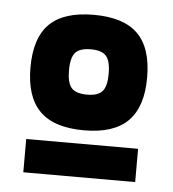

<svg xmlns="http://www.w3.org/2000/svg" viewBox="-39 -672 429 477"><g transform="rotate(5 176.0 -433.5)"><path d="M36 -231V-314H315V-231ZM177 -348Q102 -348 66.5 -383.5Q31 -419 31 -492Q31 -566 66.5 -601Q102 -636 177 -636Q251 -636 286.5 -601Q322 -566 322 -492Q322 -419 286.5 -383.5Q251 -348 177 -348ZM177 -437Q204 -437 215 -449.5Q226 -462 226 -493Q226 -525 215 -537.5Q204 -550 177 -550Q149 -550 138 -537.5Q127 -525 127 -493Q127 -462 138 -449.5Q149 -437 177 -437Z"/></g></svg>

Font: Blinker
Style: Regular
Weight: 400
Designer: Juergen Huber
Foundry: supertype
Version: 1.017